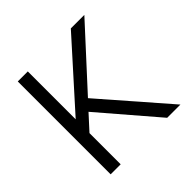

<svg xmlns="http://www.w3.org/2000/svg" viewBox="-172 -821 975 975"><g transform="rotate(-45 316.0 -333.5)"><path d="M279 -355 565 -667H468L159 -323V-667H87V0H159V-224L232 -304L493 0H588L279 -355Z"/></g></svg>

Font: Maven Pro
Style: Regular
Weight: 400
Designer: Joe Prince
Foundry: Joe Prince
Version: Version 1.003